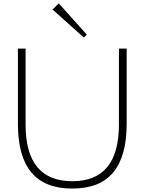

<svg xmlns="http://www.w3.org/2000/svg" viewBox="-20 -1095 847 1125"><path d="M676.8 -810.1H722.2V-369.1Q722.2 -179.7 643.6 -85Q564.9 9.8 403.8 9.8Q242.7 9.8 163.8 -84.7Q85 -179.2 85 -369.1V-810.1H129.9V-365.2Q129.9 -33.2 403.8 -33.2Q676.8 -33.2 676.8 -365.2ZM324.2 -1075.2 488.8 -892.1 471.2 -875 288.1 -1039.1Z"/></svg>

Font: Sinkin Sans 200 X Light
Style: Regular
Weight: 200
Designer: Keith Bates
Foundry: K-Type
Version: Sinkin Sans (version 1.0)  by Keith Bates   •   © 2014   www